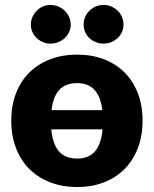

<svg xmlns="http://www.w3.org/2000/svg" viewBox="-20 -747 621 775"><path d="M291.5 -526.5Q350.5 -526.5 399 -508Q447.5 -489.5 482.2 -455Q517 -420.5 536.2 -371.2Q555.5 -322 555.5 -260.5Q555.5 -198.5 536.2 -148.8Q517 -99 482.2 -64.2Q447.5 -29.5 399 -10.8Q350.5 8 291.5 8Q232 8 183.2 -10.8Q134.5 -29.5 99.2 -64.2Q64 -99 44.8 -148.8Q25.5 -198.5 25.5 -260.5Q25.5 -322 44.8 -371.2Q64 -420.5 99.2 -455Q134.5 -489.5 183.2 -508Q232 -526.5 291.5 -526.5ZM393 -302.5Q380.5 -411.5 291.5 -411.5Q244.5 -411.5 219.5 -384.5Q194.5 -357.5 188 -302.5ZM187 -225Q192.5 -165.5 217.8 -136.2Q243 -107 291.5 -107Q338.5 -107 363.5 -136.2Q388.5 -165.5 394 -225ZM478.5 -647.5Q478.5 -631.5 472.2 -617.5Q466 -603.5 455 -593.2Q444 -583 429.2 -577Q414.5 -571 397.5 -571Q381 -571 366.5 -577Q352 -583 341 -593.2Q330 -603.5 323.8 -617.5Q317.5 -631.5 317.5 -647.5Q317.5 -664 323.8 -678.5Q330 -693 341 -703.8Q352 -714.5 366.5 -720.8Q381 -727 397.5 -727Q414.5 -727 429.2 -720.8Q444 -714.5 455 -703.8Q466 -693 472.2 -678.5Q478.5 -664 478.5 -647.5ZM265.5 -647.5Q265.5 -631.5 259 -617.5Q252.5 -603.5 241.2 -593.2Q230 -583 215.2 -577Q200.5 -571 183.5 -571Q167.5 -571 153.2 -577Q139 -583 128.2 -593.2Q117.5 -603.5 111 -617.5Q104.5 -631.5 104.5 -647.5Q104.5 -664 111 -678.5Q117.5 -693 128.2 -703.8Q139 -714.5 153.2 -720.8Q167.5 -727 183.5 -727Q200.5 -727 215.2 -720.8Q230 -714.5 241.2 -703.8Q252.5 -693 259 -678.5Q265.5 -664 265.5 -647.5Z"/></svg>

Font: Lato
Style: Regular
Weight: 900
Designer: Lukasz Dziedzic with Adam Twardoch and Botio Nikoltchev
Foundry: tyPoland Lukasz Dziedzic
Version: Version 2.010; 2014-09-01; http://www.latofonts.com/; ttfaut